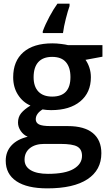

<svg xmlns="http://www.w3.org/2000/svg" viewBox="-20 -786 596 1046"><path d="M538.1 -540V-477.1L445.8 -460Q458.5 -442.9 466.8 -418Q475.1 -393.1 475.1 -365.2Q475.1 -281.7 417.5 -233.9Q359.9 -186 258.8 -186Q232.9 -186 211.9 -189.9Q174.8 -167 174.8 -136.2Q174.8 -117.7 192.1 -108.4Q209.5 -99.1 255.9 -99.1H350.1Q439.5 -99.1 485.8 -61Q532.2 -22.9 532.2 48.8Q532.2 140.6 456.5 190.4Q380.9 240.2 237.8 240.2Q127.4 240.2 69.3 201.2Q11.2 162.1 11.2 89.8Q11.2 40 42.7 6.1Q74.2 -27.8 130.9 -41Q107.9 -50.8 93 -72.5Q78.1 -94.2 78.1 -118.2Q78.1 -148.4 95.2 -169.4Q112.3 -190.4 146 -210.9Q104 -229 77.9 -269.8Q51.8 -310.5 51.8 -365.2Q51.8 -453.1 107.2 -501.5Q162.6 -549.8 265.1 -549.8Q288.1 -549.8 313.2 -546.6Q338.4 -543.5 351.1 -540ZM113.8 84Q113.8 121.1 147.2 141.1Q180.7 161.1 241.2 161.1Q335 161.1 380.9 134.3Q426.8 107.4 426.8 63Q426.8 27.8 401.6 12.9Q376.5 -2 308.1 -2H221.2Q171.9 -2 142.8 21.2Q113.8 44.4 113.8 84ZM163.1 -365.2Q163.1 -314.5 189.2 -287.1Q215.3 -259.8 264.2 -259.8Q363.8 -259.8 363.8 -366.2Q363.8 -418.9 339.1 -447.5Q314.5 -476.1 264.2 -476.1Q214.4 -476.1 188.7 -447.8Q163.1 -419.4 163.1 -365.2ZM358.9 -752.9Q349.6 -727.1 338.6 -683.8Q327.6 -640.6 323.2 -606H212.9V-615.2Q226.6 -652.8 249.3 -695.1Q272 -737.3 293 -766.1H358.9Z"/></svg>

Font: JBL Sans
Style: Semibold
Weight: 600
Version: Version 1.10